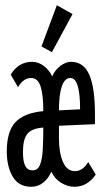

<svg xmlns="http://www.w3.org/2000/svg" viewBox="-20 -705 390 736"><path d="M100 11Q52 11 29 -27.5Q6 -66 6 -124Q6 -201 39 -236.5Q72 -272 146 -279Q146 -342 135.5 -374Q125 -406 99 -406Q70 -406 49 -371L21 -419Q51 -468 103 -468Q128 -468 149 -451.5Q170 -435 180 -412Q190 -436 211 -452Q232 -468 252 -468Q301 -468 322.5 -418Q344 -368 344 -267V-229L206 -223V-175Q206 -119 221.5 -84Q237 -49 267 -49Q283 -49 296 -58.5Q309 -68 318 -84L347 -36Q315 11 265 11Q239 11 214 -4.5Q189 -20 177 -47Q165 -20 145 -4.5Q125 11 100 11ZM206 -282 287 -286Q287 -406 250 -406Q228 -406 217 -374Q206 -342 206 -282ZM105 -52Q125 -52 133.5 -73.5Q142 -95 144 -132.5Q146 -170 146 -216Q102 -213 85 -192Q68 -171 68 -123Q68 -85 77 -68.5Q86 -52 105 -52ZM179 -505 139 -527 198 -685 258 -651Z"/></svg>

Font: Inconsolata ExtraCondensed Medium
Style: Regular
Weight: 500
Width: 2
Monospace: yes
Designer: Raph Levien, Cyreal, Brenton Simpson
Foundry: Raph Levien, Cyreal, Google
Version: Version 3.001; ttfautohint (v1.8.2.53-6de2)